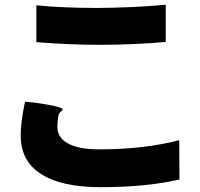

<svg xmlns="http://www.w3.org/2000/svg" viewBox="-20 -745 831 797"><path d="M398 32Q232 32 147 -25Q66 -78 66 -183Q66 -237 82 -314Q83 -320 84 -323Q141 -318 191 -308Q241 -298 240 -291Q239 -286 233 -282Q225 -277 222 -263V-262Q218 -234 218 -219Q218 -176 258 -152Q302 -125 392 -125Q577 -125 724 -163L725 0Q588 32 398 32ZM389 -559Q272 -559 131 -570V-723Q239 -712 388 -712Q436 -712 536 -716Q583 -718 664 -725Q667 -725 668 -725V-571Q538 -559 389 -559Z"/></svg>

Font: GenSekiGothic TW H
Style: Regular
Weight: 900
Version: Version 1.501;PS 1;hotconv 16.6.51;makeotf.lib2.5.65220